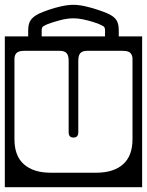

<svg xmlns="http://www.w3.org/2000/svg" viewBox="-40 -757 610 797"><path d="M453 -631V-606H550V20H-20V-606H77V-631Q77 -659 87.8 -674Q98.5 -689 121 -700Q137 -707.5 162.2 -716.2Q187.5 -725 215 -731Q242.5 -737 265 -737Q287.5 -737 315.8 -730.5Q344 -724 369.5 -715.2Q395 -706.5 409 -700Q433 -689 443 -674Q453 -659 453 -631ZM133 -631V-606H396V-631Q396 -644 388.8 -648.2Q381.5 -652.5 371 -657Q361.5 -661 343 -666.8Q324.5 -672.5 303.5 -676.8Q282.5 -681 265 -681Q239 -681 208.2 -672.8Q177.5 -664.5 158 -657Q147.5 -652.5 140.2 -648.2Q133 -644 133 -631ZM61 -546Q37 -546 28.5 -536.8Q20 -527.5 20 -513V-179Q20 -109.5 59.5 -74.8Q99 -40 171 -40H359Q431 -40 470.5 -74.8Q510 -109.5 510 -179V-513Q510 -527.5 501.5 -536.8Q493 -546 469 -546H322Q302.5 -546 293.8 -536.8Q285 -527.5 285 -505V-208Q285 -186 265 -186Q245 -186 245 -208V-505Q245 -527.5 236 -536.8Q227 -546 208 -546Z"/></svg>

Font: Honk Rounded
Style: Regular
Weight: 400
Designer: Noopur Datye & Yesha Goshar
Foundry: Ek Type
Version: Version 1.000